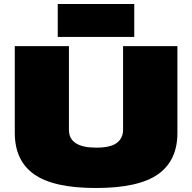

<svg xmlns="http://www.w3.org/2000/svg" viewBox="-20 -931 961 961"><path d="M54 -266V-700H325V-281Q325 -192 462 -192Q534 -192 565 -216Q596 -240 596 -281V-700H868V-266Q868 -127 770.5 -58.5Q673 10 460 10Q248 10 151 -58.5Q54 -127 54 -266ZM269 -746V-911H652V-746Z"/></svg>

Font: Georama Expanded Black
Style: Regular
Weight: 900
Width: 7
Designer: Jean-Baptiste Levee
Foundry: Production Type
Version: Version 1.000